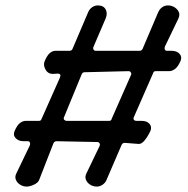

<svg xmlns="http://www.w3.org/2000/svg" viewBox="-20 -687 692 707"><path d="M78 0Q65 0 54 -7Q43 -14 38.5 -25Q34 -36 40 -48L90 -152Q92 -158 90 -162.5Q88 -167 82 -167H67Q48 -167 37.5 -178.5Q27 -190 34 -205Q43 -226 53.5 -234Q64 -242 75 -242H124Q131 -242 133 -249L201 -402Q206 -416 193 -416L176 -415Q157 -414 147.5 -431Q138 -448 145 -463Q154 -484 164 -492Q174 -500 185 -500H236Q244 -500 247 -507L305 -643Q310 -654 319.5 -660.5Q329 -667 340 -667H341Q361 -667 369 -652.5Q377 -638 369 -619L324 -514Q322 -509 324.5 -504.5Q327 -500 332 -500H494Q502 -500 505 -507L563 -643Q568 -654 577.5 -660.5Q587 -667 598 -667H599Q612 -667 623 -660Q634 -653 638.5 -642.5Q643 -632 637 -619L587 -515Q585 -509 587 -504.5Q589 -500 595 -500H611Q631 -500 641 -489Q651 -478 645 -463Q636 -442 625 -433.5Q614 -425 603 -425H553Q546 -425 544 -418L473 -256Q470 -250 473 -246Q476 -242 481 -242H501Q521 -242 530.5 -231Q540 -220 534 -205Q524 -184 512.5 -170Q501 -156 490 -157L439 -161Q432 -161 428 -154L372 -24Q368 -14 358 -7Q348 0 337 0H336Q323 0 312 -7Q301 -14 296.5 -25Q292 -36 298 -48L347 -150Q349 -155 346.5 -159.5Q344 -164 338 -164L188 -167Q181 -167 177 -160L124 -24Q120 -14 105 -7Q90 0 79 0ZM225 -242H382Q390 -242 391 -249L462 -410Q465 -415 462 -420Q459 -425 453 -425L291 -421Q288 -421 285.5 -419.5Q283 -418 281 -414L216 -256Q213 -250 216.5 -246Q220 -242 225 -242Z"/></svg>

Font: Winky Sans
Style: Italic
Weight: 400
Italic angle: -8.97852°
Designer: Simon Atzbach
Foundry: typofactur
Version: Version 1.205